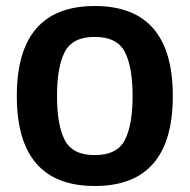

<svg xmlns="http://www.w3.org/2000/svg" viewBox="-20 -606 632 640"><path d="M196 -139Q222 -89 296 -89Q370 -89 396 -139Q422 -189 422 -286Q422 -383 396 -433Q370 -483 296 -483Q222 -483 196 -433Q170 -383 170 -286Q170 -189 196 -139ZM556 -286Q556 14 296 14Q36 14 36 -286Q36 -586 296 -586Q556 -586 556 -286Z"/></svg>

Font: Sintony
Style: Bold
Weight: 700
Designer: Eduardo Rodriguez Tunni
Foundry: Eduardo Rodriguez Tunni
Version: Version 1.001